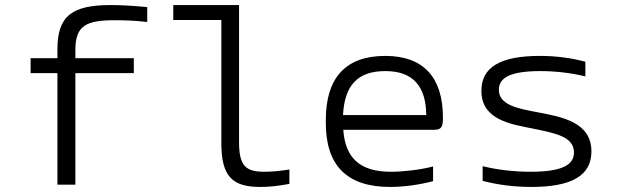

<svg xmlns="http://www.w3.org/2000/svg" viewBox="-20 -730 2440 759"><path d="M433 -650C467 -650 514 -649 562 -643V-702C506 -707 464 -710 418 -710C266 -710 207 -668 207 -536V-500H101V-441H207V0H278V-441H509V-500H278V-533C278 -629 321 -650 433 -650Z M1026 -51C953 -51 925 -72 925 -168V-710H665V-651H855V-165C855 -34 897 9 1008 9C1043 9 1074 6 1124 -3V-60C1088 -54 1052 -51 1026 -51Z M1731 -265C1731 -422 1656 -509 1503 -509C1346 -509 1268 -422 1268 -256V-244C1268 -77 1350 9 1522 9C1574 9 1637 1 1692 -14V-72C1644 -59 1574 -51 1526 -51C1404 -51 1345 -104 1337 -217H1697C1726 -217 1731 -230 1731 -265ZM1336 -275C1342 -393 1394 -449 1503 -449C1613 -449 1664 -389 1665 -275Z M2090 -221C2178 -203 2249 -189 2249 -127C2249 -76 2197 -51 2078 -51C2015 -51 1949 -58 1888 -73V-15C1949 1 2014 9 2081 9C2238 9 2318 -35 2318 -131C2318 -247 2203 -268 2101 -287C2027 -301 1952 -315 1952 -375C1952 -424 2000 -449 2116 -449C2175 -449 2237 -442 2294 -428V-486C2239 -501 2177 -509 2114 -509C1959 -509 1883 -465 1883 -371C1883 -256 1999 -239 2090 -221Z"/></svg>

Font: LT Wave Mono Light
Style: Regular
Weight: 300
Designer: Daniel Lyons
Version: Version 2.5 (Glyphs App)